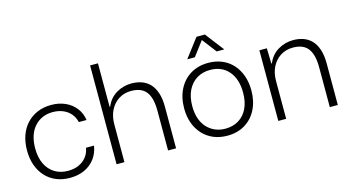

<svg xmlns="http://www.w3.org/2000/svg" viewBox="-80 -1045 2502 1368"><g transform="rotate(-15 1171.0 -361.0)"><path d="M294 8Q239 8 193.5 -11Q148 -30 115.5 -65.5Q83 -101 65.5 -150Q48 -199 48 -259Q48 -320 65.5 -369.5Q83 -419 116 -454.5Q149 -490 195 -509.5Q241 -529 298 -529Q355 -529 401.5 -508Q448 -487 477.5 -448.5Q507 -410 514 -360H457Q448 -398 425 -424Q402 -450 368.5 -463.5Q335 -477 295 -477Q251 -477 216.5 -461Q182 -445 157.5 -416.5Q133 -388 120.5 -348Q108 -308 108 -259Q108 -192 131 -144Q154 -96 196 -70Q238 -44 294 -44Q339 -44 373.5 -59.5Q408 -75 430.5 -103.5Q453 -132 459 -170H518Q510 -116 479.5 -75.5Q449 -35 402 -13.5Q355 8 294 8Z M639 0V-729H697V-408H701Q726 -468 777.5 -498.5Q829 -529 890 -529Q931 -529 965.5 -516.5Q1000 -504 1025 -477.5Q1050 -451 1064 -408.5Q1078 -366 1078 -305V0H1019V-294Q1019 -357 1003.5 -398Q988 -439 956 -458.5Q924 -478 874 -478Q821 -478 781 -452Q741 -426 719 -381.5Q697 -337 697 -279V0Z M1456 8Q1400 8 1354.5 -11Q1309 -30 1276 -65.5Q1243 -101 1225 -150Q1207 -199 1207 -259Q1207 -339 1238 -400Q1269 -461 1325 -495Q1381 -529 1456 -529Q1511 -529 1556.5 -510Q1602 -491 1634.5 -455.5Q1667 -420 1685 -370.5Q1703 -321 1703 -260Q1703 -181 1672.5 -120.5Q1642 -60 1586.5 -26Q1531 8 1456 8ZM1455 -44Q1511 -44 1553.5 -70Q1596 -96 1619 -144.5Q1642 -193 1642 -260Q1642 -310 1629.5 -349.5Q1617 -389 1592.5 -418Q1568 -447 1533.5 -462Q1499 -477 1456 -477Q1400 -477 1357.5 -451Q1315 -425 1291 -376.5Q1267 -328 1267 -259Q1267 -210 1280 -170.5Q1293 -131 1318 -103Q1343 -75 1377.5 -59.5Q1412 -44 1455 -44ZM1319 -592 1424 -730H1486L1592 -592H1536L1455 -698L1375 -592Z M1832 0V-521H1887L1890 -408H1894Q1919 -468 1970.5 -498.5Q2022 -529 2083 -529Q2124 -529 2158.5 -516.5Q2193 -504 2218 -477.5Q2243 -451 2257 -408.5Q2271 -366 2271 -305V0H2212V-294Q2212 -357 2196.5 -398Q2181 -439 2149 -458.5Q2117 -478 2067 -478Q2014 -478 1974 -452Q1934 -426 1912 -381.5Q1890 -337 1890 -279V0Z"/></g></svg>

Font: Mona Sans ExtraLight Light
Style: Regular
Weight: 300
Version: Version 2.000